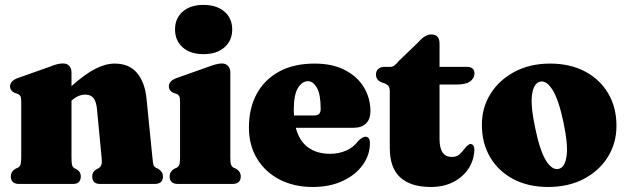

<svg xmlns="http://www.w3.org/2000/svg" viewBox="-20 -732 2494 764"><path d="M264.5 -444V-389.5Q318 -437 359 -458Q400 -479 436 -479Q494 -479 525.2 -441.8Q556.5 -404.5 563 -340L586.5 -104.5Q588.5 -84.5 590.5 -76.8Q592.5 -69 599.5 -65L609.5 -60.5Q628.5 -48 628.5 -30Q628.5 0 595 0H378Q347 0 347 -30.5Q347 -47.5 361.5 -57L372 -62.5Q379 -66.5 382.8 -74.8Q386.5 -83 384.5 -103L366 -296.5Q363.5 -326 352.8 -340.8Q342 -355.5 319 -355.5Q291 -355.5 264.5 -331.5V-331V-104.5Q264.5 -83.5 267 -75Q269.5 -66.5 276.5 -62.5L287 -57Q301.5 -47.5 301.5 -30.5Q301.5 0 270.5 0H56.5Q23 0 23 -30Q23 -49 41.5 -60.5L52 -65Q58.5 -69 61.5 -76.8Q64.5 -84.5 64.5 -104.5V-327.5Q64.5 -343.5 60.8 -349.8Q57 -356 49 -359L39 -362Q20 -371 20 -388.5Q20 -409.5 49.5 -421L172.5 -464.5Q193 -472.5 205.5 -476Q218 -479.5 231 -479.5Q247 -479.5 255.8 -469.5Q264.5 -459.5 264.5 -444Z M790 -516.5Q737.5 -516.5 707 -543.5Q676.5 -570.5 676.5 -615Q676.5 -659 707 -685.8Q737.5 -712.5 790 -712.5Q842 -712.5 873 -685.8Q904 -659 904 -615Q904 -570.5 873 -543.5Q842 -516.5 790 -516.5ZM896.5 -444V-104.5Q896.5 -84.5 899.5 -76.8Q902.5 -69 909 -65L919.5 -60.5Q938 -49 938 -30Q938 0 904.5 0H688.5Q655 0 655 -30Q655 -49 673.5 -60.5L684 -65Q690.5 -69 693.5 -76.8Q696.5 -84.5 696.5 -104.5V-327.5Q696.5 -343.5 692.8 -349.8Q689 -356 681 -359L671 -362Q652 -371 652 -388.5Q652 -409.5 681.5 -421L804.5 -464.5Q843 -479.5 862.5 -479.5Q878.5 -479.5 887.5 -469.5Q896.5 -459.5 896.5 -444Z M1454 -289Q1454 -258 1436.5 -240.8Q1419 -223.5 1387 -223.5H1157Q1171 -170.5 1206.2 -145.2Q1241.5 -120 1293 -120Q1328.5 -120 1358 -133Q1387.5 -146 1406 -172Q1424.5 -188.5 1434.5 -188Q1452 -187.5 1452 -162Q1452 -115.5 1423.5 -75.8Q1395 -36 1343.8 -12Q1292.5 12 1224.5 12Q1149.5 12 1092.2 -17.8Q1035 -47.5 1002.8 -100.8Q970.5 -154 970.5 -225Q970.5 -300.5 1001 -357.5Q1031.5 -414.5 1090 -446.8Q1148.5 -479 1232 -479Q1302.5 -479 1352 -453.5Q1401.5 -428 1427.8 -385Q1454 -342 1454 -289ZM1149 -293Q1149 -282 1150 -272.5H1231Q1256 -272.5 1256 -298Q1256 -357.5 1240.8 -383.2Q1225.5 -409 1205.5 -409Q1182.5 -409 1165.8 -382.5Q1149 -356 1149 -293Z M1512.5 -399.5 1495.5 -405.5Q1476 -415 1476 -435.5Q1476 -449.5 1485.5 -457.8Q1495 -466 1509.5 -466H1534Q1541.5 -466 1548.8 -471Q1556 -476 1567 -489.5L1643.5 -563Q1671 -595 1696 -595Q1729 -595 1729 -558.5V-466H1836.5Q1868 -466 1868 -440Q1868 -421 1851 -408.2Q1834 -395.5 1795 -395.5H1729V-178.5Q1729 -107.5 1778 -107.5Q1797 -107.5 1808.5 -118Q1820 -128.5 1829.2 -141Q1838.5 -153.5 1850 -159Q1867.5 -160.5 1867.5 -134Q1865.5 -92.5 1843.2 -59.5Q1821 -26.5 1782.8 -7.2Q1744.5 12 1695 12Q1614.5 12 1572.8 -25.8Q1531 -63.5 1531 -143.5V-367.5Q1531 -382 1526.8 -388.2Q1522.5 -394.5 1512.5 -399.5Z M2169 -479Q2248.5 -479 2308 -447.5Q2367.5 -416 2400.2 -360.2Q2433 -304.5 2433 -231.5Q2433 -162.5 2398.8 -107.5Q2364.5 -52.5 2303.2 -20.2Q2242 12 2161.5 12Q2082 12 2022.8 -19.2Q1963.5 -50.5 1930.5 -106.2Q1897.5 -162 1897.5 -235.5Q1897.5 -304 1932 -359Q1966.5 -414 2027.8 -446.5Q2089 -479 2169 -479ZM2203 -60Q2228 -65.5 2234.5 -111Q2241 -156.5 2222 -246Q2203 -335.5 2178.8 -374.2Q2154.5 -413 2128.5 -407Q2104 -401 2097.2 -356.5Q2090.5 -312 2110 -221Q2128.5 -131.5 2152.8 -92.8Q2177 -54 2203 -60Z"/></svg>

Font: Fraunces 72pt S050 Black
Style: Regular
Weight: 900
Version: Version 1.000; ttfautohint (v1.8.3)